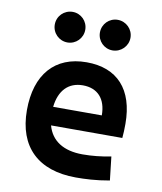

<svg xmlns="http://www.w3.org/2000/svg" viewBox="-84 -815 755 894"><g transform="rotate(10 293.0 -368.5)"><path d="M335.4 9.8C376.5 9.8 429.7 7.8 494.1 -3.9L481.4 -115.2C436 -106.4 392.6 -101.6 347.2 -101.6C257.3 -101.6 198.7 -138.7 179.7 -209H516.6C518.6 -230 519.5 -251.5 519.5 -275.9C519.5 -439.5 437 -527.3 292.5 -527.3C142.6 -527.3 56.6 -428.7 56.6 -259.8C56.6 -85.9 157.2 9.8 335.4 9.8ZM174.3 -295.9C183.1 -374.5 225.6 -418.5 293.5 -418.5C362.8 -418.5 404.3 -375 404.3 -295.9ZM400.4 -602.5C440.4 -602.5 473.1 -634.8 473.1 -674.8C473.1 -715.3 440.4 -747.1 400.4 -747.1C360.8 -747.1 328.6 -715.3 328.6 -674.8C328.6 -634.8 360.8 -602.5 400.4 -602.5ZM187.5 -602.5C227.1 -602.5 259.3 -634.8 259.3 -674.8C259.3 -715.3 227.1 -747.1 187.5 -747.1C147.5 -747.1 115.2 -715.3 115.2 -674.8C115.2 -634.8 147.5 -602.5 187.5 -602.5Z"/></g></svg>

Font: Cascadia Code NF SemiBold
Style: Regular
Weight: 600
Monospace: yes
Designer: Aaron Bell
Foundry: Saja Typeworks
Version: Version 2404.023